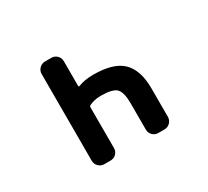

<svg xmlns="http://www.w3.org/2000/svg" viewBox="-144 -984 1289 1192"><g transform="rotate(-30 500.0 -388.0)"><path d="M679.7 -19.5Q655.3 -19.5 638.7 -36.1Q622.1 -52.7 622.1 -77.1V-265.6Q622.1 -344.7 595.2 -371.6Q568.4 -398.4 484.4 -398.4Q436.5 -398.4 400.4 -379.9Q393.6 -377 393.6 -369.1V-77.1Q393.6 -52.7 377 -36.1Q360.4 -19.5 335.9 -19.5H292Q268.6 -19.5 251.5 -36.1Q234.4 -52.7 234.4 -77.1V-698.2Q234.4 -722.7 251.5 -739.3Q268.6 -755.9 292 -755.9H335.9Q360.4 -755.9 377 -739.3Q393.6 -722.7 393.6 -698.2V-521.5Q393.6 -518.6 396 -517.1Q398.4 -515.6 400.4 -516.6Q445.3 -535.2 509.8 -535.2Q579.1 -535.2 630.9 -520.5Q682.6 -505.9 714.8 -475.6Q747.1 -445.3 763.7 -396.5Q780.3 -347.7 780.3 -281.2V-77.1Q780.3 -52.7 763.2 -36.1Q746.1 -19.5 722.7 -19.5Z"/></g></svg>

Font: Rounded Mgen+ 2m bold
Style: Bold
Weight: 700
Designer: [Source Han Sans]
Ryoko NISHIZUKA  (kana & ideographs); Paul D. Hunt (Latin, Greek & Cyrillic); Wenlong ZHANG  (bopomofo
Version: Version 1.059.20150602